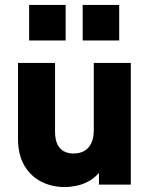

<svg xmlns="http://www.w3.org/2000/svg" viewBox="-20 -748 608 778"><path d="M243 10Q189 10 146 -12.5Q103 -35 78 -78.5Q53 -122 53 -186V-493H203V-216Q203 -183 212.5 -163.5Q222 -144 239 -135Q256 -126 278 -126Q303 -126 321 -136Q339 -146 349.5 -167Q360 -188 360 -220V-493H510V0H381V-138H423Q413 -91 392 -61.5Q371 -32 344.5 -16.5Q318 -1 291 4.5Q264 10 243 10ZM315 -584V-728H463V-584ZM98 -584V-728H246V-584Z"/></svg>

Font: SUSE ExtraBold
Style: Regular
Weight: 800
Designer: Rene Bieder
Foundry: SUSE
Version: Version 1.000